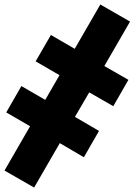

<svg xmlns="http://www.w3.org/2000/svg" viewBox="-49 -861 603 861"><path d="M-28.8 -96.2 85.9 -294.9 -21 -356.9 46.9 -475.1 153.8 -413.1 217.8 -523.9 110.8 -585.9 179.2 -704.1 286.1 -642.1 400.9 -840.8 534.2 -764.2 418.9 -564.9 526.9 -502.9 459 -384.8 351.1 -446.8 287.1 -336.9 395 -273.9 327.1 -155.8 219.2 -219.2 104 -20Z"/></svg>

Font: Hussar Preview
Style: Bold
Weight: 700
Foundry: Cannot Into Space Fonts, PlusOne Fonts
Version: Version 2.29RC2 "Millennial"